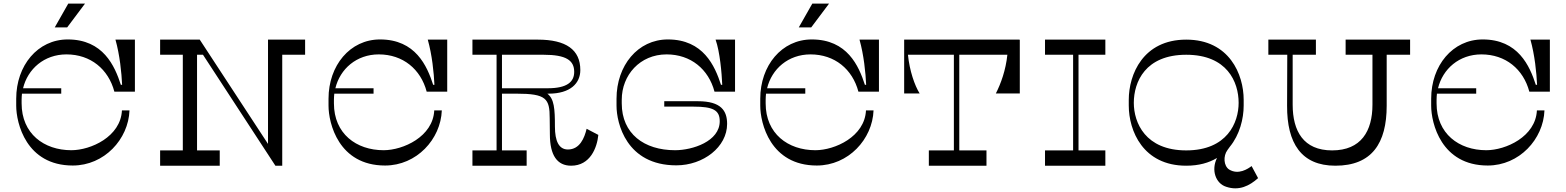

<svg xmlns="http://www.w3.org/2000/svg" viewBox="-20 -920 8695 1066"><path d="M452 -900H359L284 -768H353ZM349 -618C483 -618 582 -536 615 -411H729V-700H621C645 -615 655 -516 658 -449H651C617 -554 553 -701 356 -701C189 -701 70 -556 70 -372V-333C70 -237 125 -1 384 -1C559 -1 693 -147 699 -307H657C650 -161 484 -86 376 -86C224 -86 100 -178 100 -346V-366C100 -378 101 -389 102 -400H320V-430H108C134 -537 225 -618 349 -618Z M1674 -700H1468V-121L1089 -700H869V-616H995V-85H869V0H1200V-85H1074V-616H1107L1509 0H1547V-616H1674Z M2083 -618C2217 -618 2316 -536 2349 -411H2463V-700H2355C2379 -615 2389 -516 2392 -449H2385C2351 -554 2287 -701 2090 -701C1923 -701 1804 -556 1804 -372V-333C1804 -237 1859 -1 2118 -1C2293 -1 2427 -147 2433 -307H2391C2384 -161 2218 -86 2110 -86C1958 -86 1834 -178 1834 -346V-366C1834 -378 1835 -389 1836 -400H2054V-430H1842C1868 -537 1959 -618 2083 -618Z M3237 -205C3225 -154 3199 -90 3133 -90C3083 -90 3061 -137 3061 -217C3061 -316 3057 -371 3019 -400H3026C3147 -400 3202 -458 3202 -531C3202 -644 3123 -700 2966 -700H2603V-616H2737V-85H2603V0H2904V-85H2767V-400H2847C3013 -400 3032 -373 3032 -263L3033 -174C3033 -57 3074 0 3151 0C3257 0 3295 -100 3302 -171ZM2767 -430V-616H2998C3123 -616 3168 -585 3168 -521C3168 -465 3128 -430 3021 -430Z M3681 -618C3815 -618 3914 -536 3947 -411H4061V-700H3953C3977 -632 3987 -516 3990 -449H3983C3949 -554 3885 -701 3688 -701C3521 -701 3403 -556 3403 -372V-333C3403 -237 3457 -2 3735 -2C3885 -2 4017 -104 4017 -232C4017 -305 3984 -358 3855 -358H3668V-328H3830C3938 -328 3976 -309 3976 -247C3976 -135 3825 -86 3728 -86C3556 -86 3432 -178 3432 -346V-366C3432 -503 3533 -618 3681 -618Z M4583 -900H4490L4415 -768H4484ZM4480 -618C4614 -618 4713 -536 4746 -411H4860V-700H4752C4776 -615 4786 -516 4789 -449H4782C4748 -554 4684 -701 4487 -701C4320 -701 4201 -556 4201 -372V-333C4201 -237 4256 -1 4515 -1C4690 -1 4824 -147 4830 -307H4788C4781 -161 4615 -86 4507 -86C4355 -86 4231 -178 4231 -346V-366C4231 -378 4232 -389 4233 -400H4451V-430H4239C4265 -537 4356 -618 4480 -618Z M5640 -699V-700H5000V-401H5086C5058 -446 5030 -527 5021 -616H5276V-85H5137V0H5457V-85H5306V-616H5573C5564 -530 5537 -456 5509 -401H5642V-699Z M6117 -616V-700H5782V-616H5938V-85H5782V0H6117V-85H5968V-616Z M6929 2C6909 17 6856 53 6804 21C6774 1 6770 -53 6795 -87C6800 -93 6804 -99 6808 -105C6863 -172 6885 -261 6885 -334V-366C6885 -506 6806 -700 6566 -700C6326 -700 6247 -506 6247 -366V-334C6247 -194 6326 0 6566 0C6636 0 6692 -16 6737 -43C6703 25 6730 99 6788 117C6859 141 6917 112 6965 69ZM6275 -349C6275 -465 6339 -616 6566 -616C6793 -616 6857 -465 6857 -349C6857 -239 6793 -85 6566 -85C6339 -85 6275 -239 6275 -349Z M7809 -700H7451V-616H7600V-339C7600 -192 7537 -85 7376 -85C7217 -85 7157 -192 7157 -339V-616H7286V-700H7022V-616H7127L7126 -333C7125 -125 7205 0 7394 0C7597 0 7679 -125 7679 -333V-616H7809Z M8205 -618C8339 -618 8438 -536 8471 -411H8585V-700H8477C8501 -615 8511 -516 8514 -449H8507C8473 -554 8409 -701 8212 -701C8045 -701 7926 -556 7926 -372V-333C7926 -237 7981 -1 8240 -1C8415 -1 8549 -147 8555 -307H8513C8506 -161 8340 -86 8232 -86C8080 -86 7956 -178 7956 -346V-366C7956 -378 7957 -389 7958 -400H8176V-430H7964C7990 -537 8081 -618 8205 -618Z"/></svg>

Font: Space Cowgirl
Style: Regular
Weight: 400
Designer: Valery Marier
Foundry: Valery Marier
Version: Version 1.000;hotconv 1.0.109;makeotfexe 2.5.65596